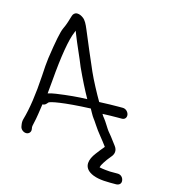

<svg xmlns="http://www.w3.org/2000/svg" viewBox="-116 -755 880 984"><g transform="rotate(15 324.0 -263.0)"><path d="M100.4 -27.5 98.8 -37.5C98.6 -38.7 99.3 -48.4 103.1 -62.5C108.9 -84.4 115.8 -133.7 120.1 -164.1C134.8 -163.3 142.9 -176.4 145.9 -179.7L146.3 -180.2L146.7 -180.7C152.4 -187.9 221.4 -201.9 365.1 -207.6C368.1 -202.2 372 -195.3 375.4 -188.9C390.6 -160.9 393.5 -162.6 412 -133.5C432.9 -100.5 463.3 -67.5 485.4 -36.3C484.1 -34.6 481.5 -31.4 478.9 -28.3C472.2 -20.5 462.2 -8 449.1 9.4C419.2 48.3 412.8 86 447.9 110.4C473.1 128 511.5 134 558.3 134H590.3C606.4 134 618.6 123.9 615.7 106.5C614.5 99.3 611.3 91.5 604.3 85.9C597.9 80.6 590.4 79 583.7 79H543.7C538 79 504.2 76 486.9 72C486.9 72 487.1 70.9 487.2 69.7C487.9 65.2 491.8 56.1 499.5 44.5L512.7 25.1C515.2 21.4 520.7 14.4 528.1 5.5C544.6 -11.6 549 -33.3 533.4 -53.9L520.6 -70.9C509 -86.3 496.1 -104.3 482.4 -119.5C477.5 -124.8 453.3 -166.1 443.7 -177C438.7 -182.5 434.6 -188.6 430 -196.6C457.3 -197.8 484.2 -198.5 508.4 -198.5H532.4C550.1 -198.5 557.2 -213.2 554.7 -226C552.3 -238.9 540 -253.5 522.3 -253.5H499.3C471.6 -253.5 439.8 -252.7 398 -250.9C377.6 -285.3 341.2 -353 324.5 -391.1C292.6 -464.3 269.6 -518 238.6 -592.7C227.5 -619.4 218.4 -637.4 204.7 -647.4C194.9 -654.7 184.1 -660 172.7 -660C159.2 -660 151.2 -651 148.2 -641C138.1 -609.9 137 -599 121.8 -566.7C112.4 -546.7 101.5 -492.5 88.1 -400C84.8 -375.6 82.3 -343.9 80.4 -305.2C74.4 -205.2 62.6 -125.3 45.5 -66.4C42.7 -56.9 42.2 -46.7 44 -36.1L45.6 -26.5C48 -12 62.5 0 77.5 0C92.5 0 102.9 -12.5 100.4 -27.5ZM137.7 -293.2C148.6 -428.3 164.3 -518.8 183.1 -562.7C184.7 -566.3 186 -569.7 187.1 -572.8C188.6 -568.9 191.4 -561.6 193.8 -555.4C211.7 -508.7 243.6 -441.1 259.2 -400.6L259.3 -400.2L259.5 -399.8C286.6 -340.9 311.7 -290.9 335.2 -249.3C288.8 -248.2 234.1 -243.2 173 -234.4C156.7 -232 143.6 -229.2 131.4 -225.3C133.2 -241.4 135.4 -265.2 137.7 -293.2Z"/></g></svg>

Font: MewTooHand
Style: BdLta
Weight: 400
Designer: Mew Too, Robert Jablonski
Version: Version 0.77